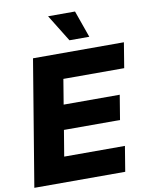

<svg xmlns="http://www.w3.org/2000/svg" viewBox="-101 -1021 854 1093"><g transform="rotate(-10 326.5 -474.0)"><path d="M7.3 0 127.9 -727.5H653.3L629.4 -582H277.8L253.9 -437.5H578.1L554.7 -295.4H230.5L205.6 -145.5H556.6L532.7 0ZM350.1 -792.5 253.9 -948.2H409.7L464.8 -792.5Z"/></g></svg>

Font: Inter 24pt ExtraBold
Style: Italic
Weight: 800
Italic angle: -9.3988°
Designer: Rasmus Andersson
Foundry: rsms
Version: Version 4.001;git-66647c0bb